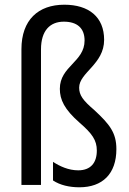

<svg xmlns="http://www.w3.org/2000/svg" viewBox="-20 -785 549 815"><path d="M422 -616C422 -713 357 -765 253 -765C143 -765 71 -701 71 -576V0H154V-575C154 -656 193 -693 251 -693C307 -693 339 -666 339 -613C339 -522 234 -504 234 -408C234 -362 253 -321 318 -264C371 -218 391 -190 391 -146C391 -94 365 -62 312 -62C271 -62 234 -79 205 -98V-19C235 1 275 10 317 10C415 10 474 -47 474 -152C474 -221 446 -257 380 -318C332 -359 316 -381 316 -413C316 -477 422 -512 422 -616Z"/></svg>

Font: Noto Sans Khmer UI Condensed
Style: Regular
Weight: 400
Width: 3
Designer: Danh Hong and the Monotype Design Team
Foundry: Monotype Imaging Inc.
Version: Version 2.002